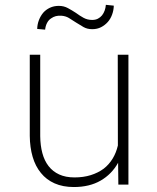

<svg xmlns="http://www.w3.org/2000/svg" viewBox="-20 -751 640 781"><path d="M461.4 0H502.4V-528.3H459L459.5 -159.2Q452.6 -129.4 438 -105.5Q423.3 -81.5 401.9 -64.9Q378.9 -47.9 349.1 -38.6Q319.3 -29.3 283.2 -29.3Q247.1 -29.3 220.9 -41.3Q194.8 -53.2 177.7 -75.2Q160.6 -97.2 152.3 -128.2Q144 -159.2 143.6 -197.3V-528.3H101.1V-198.2Q101.6 -151.4 112.8 -113Q124 -74.7 146.5 -47.4Q168.5 -20 202.1 -5.1Q235.8 9.8 280.3 9.8Q344.2 9.8 389.4 -16.4Q434.6 -42.5 460.4 -88.9ZM442.9 -728 410.6 -731.4Q409.7 -719.2 405.8 -708.3Q401.9 -697.3 395 -688.5Q388.2 -680.2 378.2 -675Q368.2 -669.9 355 -669.9Q335.4 -669.9 319.6 -678.7Q303.7 -687.5 288.6 -698.7Q272.9 -709 256.3 -718Q239.7 -727.1 219.2 -727.1Q199.2 -727.1 183.1 -719.5Q167 -711.9 156.2 -699.7Q145 -686.5 138.4 -669.4Q131.8 -652.3 131.3 -633.3L163.6 -630.4Q165 -645.5 171.4 -657.7Q177.7 -669.9 188 -676.3Q196.8 -682.6 207 -685.3Q217.3 -688 230.5 -687Q247.6 -685.5 260 -678Q272.5 -670.4 289.6 -659.2Q304.7 -649.4 319.8 -640.9Q335 -632.3 355 -632.3Q375.5 -632.3 391.1 -640.4Q406.7 -648.4 418.5 -661.6Q429.7 -674.3 436 -691.7Q442.4 -709 442.9 -728Z"/></svg>

Font: Roboto Mono ExtraLight
Style: Regular
Weight: 250
Monospace: yes
Designer: Google
Version: Version 3.000